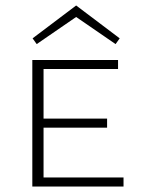

<svg xmlns="http://www.w3.org/2000/svg" viewBox="-20 -681 516 701"><path d="M258 -619 114 -520 99 -541 258 -661 417 -541 402 -520ZM139 -33H431V0H98V-462H411V-429H139V-248H371V-215H139Z"/></svg>

Font: EauTestSC Light
Style: Regular
Weight: 300
Designer: Christian Thalmann (Catharsis Fonts)
Version: Version 0.001;PS 000.001;hotconv 1.0.88;makeotf.lib2.5.64775